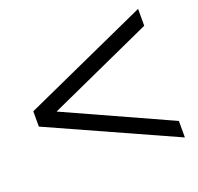

<svg xmlns="http://www.w3.org/2000/svg" viewBox="-98 -619 753 731"><g transform="rotate(-20 278.5 -253.5)"><path d="M106.9 -252.9 532.2 -60.1V6.8L23.9 -222.2V-284.2L532.2 -514.2V-445.8Z"/></g></svg>

Font: XB Khoramshahr
Style: Italic
Weight: 400
Italic angle: -12°
Designer: Behnam
Foundry: Irmug
Version: Version 8.005 2009